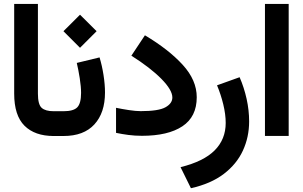

<svg xmlns="http://www.w3.org/2000/svg" viewBox="-20 -697 1552 984"><path d="M267.1 0H254.9Q158.7 0 105.7 -52.5Q52.7 -105 52.7 -217.3V-676.8H174.3V-216.8Q174.3 -161.6 193.6 -144.3Q212.9 -127 254.9 -127H267.1Z M518.1 -222.7Q518.1 -118.7 463.6 -59.3Q409.2 0 305.7 0H247.1V-127H305.7Q356 -127 375.7 -146.7Q395.5 -166.5 395.5 -221.2Q395.5 -252.4 388.7 -296.1Q381.8 -339.8 373.5 -374.5L490.2 -402.8Q502.9 -361.3 510.5 -312.7Q518.1 -264.2 518.1 -222.7ZM305.2 -537.1 390.1 -621.6 475.1 -537.1 390.1 -452.1Z M574.7 -144.5Q605.5 -138.2 640.6 -132.8Q675.8 -127.4 701.2 -127.4Q792.5 -127.4 827.9 -147.2Q863.3 -167 863.3 -197.3Q863.3 -235.8 806.9 -293Q750.5 -350.1 653.3 -411.6L722.7 -516.1Q844.7 -443.4 916.5 -364.7Q988.3 -286.1 988.3 -198.7Q988.3 -98.6 914.8 -49.8Q841.3 -1 707.5 -1Q670.9 -1 637.9 -5.4Q605 -9.8 574.7 -16.1Z M1208 -301.3Q1231 -248.5 1243.9 -190.2Q1256.8 -131.8 1256.8 -74.7Q1256.8 5.4 1224.9 74.7Q1192.9 144 1127 194.3Q1061 244.6 958.5 267.6L905.3 159.7Q1023.9 130.4 1080.3 73.5Q1136.7 16.6 1136.7 -66.9Q1136.7 -110.8 1124.3 -162.1Q1111.8 -213.4 1092.3 -259.8Z M1337.9 -676.8H1459.5V-0.5H1337.9Z"/></svg>

Font: Vazir FD
Style: Bold-FD
Weight: 700
Designer: Saber Rastikerdar
Foundry: Saber Rastikerdar
Version: Version 30.1.0